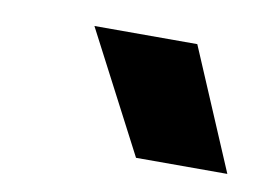

<svg xmlns="http://www.w3.org/2000/svg" viewBox="-36 -800 385 270"><g transform="rotate(10 157.0 -665.0)"><path d="M80.6 -751.5H227.5L300.8 -579.1H170.4Z"/></g></svg>

Font: Selawik
Style: Bold
Weight: 700
Designer: Aaron Bell
Foundry: Microsoft Corporation
Version: Version 1.01